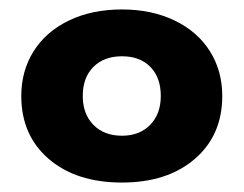

<svg xmlns="http://www.w3.org/2000/svg" viewBox="-20 -734 515 406"><path d="M25 -531Q25 -584 51 -625.5Q77 -667 125.5 -690.5Q174 -714 238 -714Q301 -714 349.5 -690.5Q398 -667 424 -625.5Q450 -584 450 -531Q450 -448 392 -398Q334 -348 238 -348Q141 -348 83 -398Q25 -448 25 -531ZM320 -531Q320 -570 298 -592.5Q276 -615 238 -615Q200 -615 177.5 -592.5Q155 -570 155 -531Q155 -493 177.5 -470Q200 -447 238 -447Q275 -447 297.5 -470Q320 -493 320 -531Z"/></svg>

Font: Prompt
Style: Bold
Weight: 700
Designer: Katatrad Team
Foundry: CadsonDemak
Version: Version 1.000